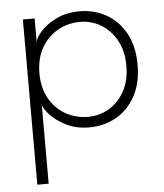

<svg xmlns="http://www.w3.org/2000/svg" viewBox="-48 -465 611 716"><g transform="rotate(-5 257.5 -107.0)"><path d="M105.5 208H63V-410.5H107V-321.5Q109 -338.5 130.5 -362.2Q152 -386 189.2 -404.2Q226.5 -422.5 275.5 -422.5Q331 -422.5 376 -397Q421 -371.5 447.8 -322.8Q474.5 -274 474.5 -205Q474.5 -136 447.5 -87.2Q420.5 -38.5 375.5 -13.2Q330.5 12 275 12Q225.5 12 188 -7.2Q150.5 -26.5 129 -50.5Q107.5 -74.5 105.5 -89ZM432.5 -205Q432.5 -260.5 410.2 -300.5Q388 -340.5 352 -361.8Q316 -383 274.5 -383Q228.5 -383 190.2 -361.2Q152 -339.5 129.5 -299.5Q107 -259.5 107 -205Q107 -150.5 129.5 -110.5Q152 -70.5 190.2 -49Q228.5 -27.5 274.5 -27.5Q316 -27.5 352 -48.5Q388 -69.5 410.2 -109.5Q432.5 -149.5 432.5 -205Z"/></g></svg>

Font: League Spartan Thin ExtraLight
Style: Regular
Weight: 250
Version: Version 2.002